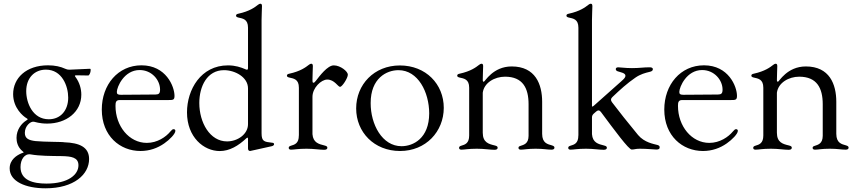

<svg xmlns="http://www.w3.org/2000/svg" viewBox="-20 -794 4569 1025"><path d="M223 211.3C375.7 211.3 455.6 136.7 455.6 55C455.6 -9.6 402.7 -31.6 323.5 -34.4C313.2 -37.3 219.5 -35.9 169.7 -40.8C132.5 -45.1 112.6 -55 112.6 -84.9C112.6 -122.5 144.2 -147.7 160.9 -144.2C165.1 -143.8 190.7 -134.2 231.5 -134.2C334.5 -134.2 414.1 -196.7 414.1 -288.7C414.1 -319.6 404.8 -354 382.8 -383.2C377.8 -389.6 378.9 -391.7 387.1 -392C428.3 -391.7 444.6 -391 451 -391C456.3 -391 464.1 -405.9 464.1 -420.1C464.1 -426.5 462.4 -426.8 458.8 -426.8C451.3 -426.8 419.4 -424.7 349.8 -421.9C341.6 -422.2 335.9 -423.3 328.5 -426.8C304 -438.2 273.8 -445.3 236.5 -445.3C118.6 -445.3 50.1 -376.1 50.1 -291.5C50.1 -217 104 -172.9 122.2 -162.6C126.8 -159.8 127.8 -158.7 127.8 -157C127.8 -155.5 124.6 -153.8 119.3 -150.2C95.5 -135.3 68.2 -102.3 68.2 -57.9C68.2 -38 73.5 -9.2 100.1 13.1C103.7 16 106.2 17.8 106.2 19.5C106.2 21.3 101.2 21.7 94.5 24.5C70 34.8 31.6 58.2 31.6 105.1C31.6 175.1 117.5 211.3 223 211.3ZM89.5 97.7C89.5 56.5 111.9 24.9 143.5 30.2C191.4 38.7 252.8 38.7 311.1 39.4C359 40.8 398.8 45.1 398.8 88.4C398.8 137.8 345.5 186.1 228 186.1C155.9 186.1 89.5 168 89.5 97.7ZM120 -307.5C120 -378.6 164.8 -422.2 225.1 -422.2C311.4 -422.2 344.1 -334.2 344.1 -272.7C344.1 -205.6 304.3 -157.3 240.4 -157.3C154.5 -157.3 120 -244.7 120 -307.5Z M730.1 12.1C778.8 12.1 821.7 -3.6 856.9 -28.4C885.7 -48.3 916.2 -79.5 916.2 -95.5C916.2 -101.2 912.3 -104.4 907 -104.4C900.6 -104.4 897.4 -100.5 889.9 -92.3C865.8 -62.9 820 -31.2 763.8 -31.2C669.4 -31.2 596.6 -120.4 596.6 -228.7C596.6 -248.2 599.1 -259.9 619.3 -259.9H878.2C903.1 -259.9 911.6 -259.9 911.6 -282C911.6 -332.7 866.1 -445.3 735.4 -445.3C610.1 -445.3 523.4 -342 523.4 -209.2C523.4 -68.5 620 12.1 730.1 12.1ZM603.7 -302.9C604 -330.3 642.8 -420.1 725.5 -420.1C789.8 -420.1 834.5 -367.5 834.5 -315.7C834.5 -294.4 827.4 -289.8 810 -289.4C657.3 -288.4 627.1 -288 625.4 -288C610.4 -288 603.7 -290.8 603.7 -302.9Z M1197.1 -445C1051.8 -445 978.3 -315 978.3 -194.2C978.3 -61.8 1067.5 12.4 1153.4 12.4C1205.3 12.4 1252.5 -15.6 1295.5 -56.1C1301.8 -61.1 1303.6 -60.4 1304 -52.2V-40.1V-3.6C1303.6 5.3 1306.5 12.1 1315.3 12.1C1319.6 12.1 1339.1 6 1430.8 -13.5C1438.6 -15.3 1443.2 -19.5 1443.2 -24.1C1443.2 -31.6 1436.4 -31.6 1430.8 -32.3C1391.3 -36.9 1376.4 -38.4 1376.4 -82.4V-687.9C1376.4 -718 1378.6 -743.3 1378.6 -761.4C1378.6 -771.7 1375 -774.1 1369.3 -774.1C1365.8 -774.1 1362.2 -772 1356.9 -768.1C1340.6 -755.3 1312.9 -734 1252.8 -720.9C1244.7 -719.5 1240.1 -716.3 1240.1 -710.6C1240.1 -704.9 1244.7 -702.4 1251.8 -700.6C1276.3 -695 1304 -692.1 1304 -646V-430.4C1303.6 -422.2 1301.1 -420.5 1293.3 -422.9L1288.4 -425.1C1266 -434.7 1236.5 -445 1197.1 -445ZM1044 -244C1044 -333.5 1085.9 -419.4 1175.8 -419.4C1234.4 -419.4 1304 -382.5 1304 -322.1V-131C1304 -77.8 1248.9 -39.1 1192.1 -39.1C1100.1 -39.1 1044 -140.3 1044 -244Z M1534.1 5C1551.1 5 1569.2 0 1616.5 0C1656.2 0 1686.8 5.7 1709.9 5.7C1720.5 5.7 1727.6 2.8 1727.6 -5C1727.6 -11.7 1723.4 -14.6 1712 -17.4C1681.8 -24.9 1651.6 -32.3 1648.1 -77.8V-277C1648.1 -325.3 1695 -369.3 1726.9 -369.3C1766 -369.3 1784.1 -330.3 1795.5 -330.3C1806.5 -330.3 1837 -377.1 1837 -395.6C1837 -412.3 1797.9 -445 1761.7 -445C1728.3 -445 1686.4 -388.5 1666.5 -362.9C1660.9 -355.5 1657.3 -352.3 1653.1 -352.3C1648.1 -352.3 1648.1 -358.7 1648.1 -367.5C1648.1 -397.7 1650.2 -422.9 1650.2 -441.1C1650.2 -451.3 1646.7 -453.8 1641 -453.8C1637.4 -453.8 1633.9 -451.7 1628.6 -447.8C1612.2 -435 1584.5 -413.7 1524.5 -400.6C1516.3 -399.1 1511.7 -396 1511.7 -390.3C1511.7 -384.6 1516.3 -382.1 1523.4 -380.3C1547.9 -374.6 1575.6 -371.8 1575.6 -325.6V-70.7H1575.3C1575.6 -29.1 1554 -22 1533 -16C1525.9 -13.8 1521.3 -11 1521.3 -4.6C1521.3 2.5 1526.6 5 1534.1 5Z M2115.8 12.1C2253.2 12.1 2348.7 -91.3 2349.1 -218C2349.1 -345.2 2253.2 -444.6 2114.7 -444.6C1976.9 -444.6 1881.4 -342.3 1881.4 -215.2C1881.4 -88.4 1977.3 12.1 2115.8 12.1ZM1958.8 -243.6C1958.5 -376.4 2044 -419.4 2107.2 -419.4C2212 -419.4 2271 -301.8 2271.3 -188.9C2271 -55.4 2186.1 -13.5 2123.6 -13.5C2019.9 -13.5 1958.5 -130.3 1958.8 -243.6Z M2443.5 5C2460.6 5 2478.3 0 2525.6 0C2565.7 0 2596.2 5.7 2619 5.7C2630 5.7 2636.7 2.8 2636.7 -5C2636.7 -11.7 2632.8 -14.6 2621.4 -17.4C2589.1 -25.2 2557.5 -33 2557.2 -85.2V-299C2564.3 -352.6 2620.7 -384.6 2676.1 -384.6C2771 -384.6 2801.8 -323.5 2801.8 -237.6V-68.9C2801.5 -26.3 2776.6 -21.3 2757.8 -14.9C2751.4 -12.8 2747.9 -10.3 2747.9 -4.6C2747.9 2.5 2753.2 5 2761.4 5C2777.7 5 2795.8 0 2839.5 0C2882.8 0 2900.2 5 2923.7 5C2932.9 5 2940 2.5 2940 -5.7C2940 -12.1 2935.4 -14.9 2926.5 -17.8C2903.4 -24.5 2874.6 -29.5 2874.3 -79.5V-250.4C2874.3 -344.1 2838.4 -439.3 2711.6 -439.3C2611.5 -439.3 2568.5 -357.6 2562.9 -357.6C2559.7 -357.6 2557.9 -359.4 2557.2 -365.8V-367.5C2557.2 -397.7 2559.3 -422.9 2559.3 -441.1C2559.3 -451.3 2555.8 -453.8 2550.1 -453.8C2546.5 -453.8 2543 -451.7 2537.6 -447.8C2521.3 -435 2493.6 -413.7 2433.6 -400.6C2425.4 -399.1 2420.8 -396 2420.8 -390.3C2420.8 -384.6 2425.4 -382.1 2432.5 -380.3C2457 -374.6 2484.7 -371.8 2484.7 -325.6V-70.7C2484.7 -29.1 2463.1 -22 2442.1 -16C2435 -13.8 2430.8 -11 2430.8 -4.6C2430.8 2.5 2436.1 5 2443.5 5ZM2556.5 -378.2V-406.6Z M3352.3 4.3C3368.3 4.3 3371.8 0 3395.2 0C3436.8 0 3470.2 4.3 3483.7 4.3C3495 4.3 3502.1 1.8 3501.8 -8.2C3501.8 -14.2 3497.2 -17.8 3490.4 -19.9C3469.8 -25.6 3420.5 -32.7 3386.4 -73.2C3327.4 -144.5 3288 -195 3247.2 -248.2C3239.3 -258.5 3240.1 -267.4 3249.3 -275.9C3289.8 -314.6 3328.1 -349.4 3372.2 -379.6C3399.5 -398.4 3425.4 -404.8 3445.7 -409.8C3456.3 -412.3 3465.2 -414.8 3465.2 -424.7C3465.2 -433.2 3456.3 -434.7 3447.4 -434.7C3414.1 -434.7 3395.2 -430.4 3353.7 -430.4C3316.1 -430.4 3293 -434.7 3280.5 -434.7C3270.6 -434.7 3267.4 -430 3267.4 -425.1C3267.4 -419 3271.3 -415.8 3277.3 -413.4C3292.6 -408 3318.9 -404.8 3318.9 -389.6C3318.9 -377.1 3301.8 -364.7 3280.9 -345.9L3152.3 -231.5L3148.4 -228.3C3143.1 -224.1 3141 -223.7 3140.3 -228V-687.9C3140.3 -718 3142.4 -743.3 3142.4 -761.4C3142.4 -771.7 3138.8 -774.1 3133.2 -774.1C3129.6 -774.1 3126.1 -772 3120.7 -768.1C3104.4 -755.3 3076.7 -734 3016.7 -720.9C3008.5 -719.5 3003.9 -716.3 3003.9 -710.6C3003.9 -704.9 3008.5 -702.4 3015.6 -700.6C3040.1 -695 3067.8 -692.1 3067.8 -646V-70.7H3067.5C3067.8 -29.1 3046.2 -22 3025.2 -16C3018.1 -13.8 3013.5 -11 3013.5 -4.6C3013.5 2.5 3018.8 5 3026.3 5C3043.3 5 3061.4 0 3108.7 0C3148.4 0 3179 5.7 3202.1 5.7C3212.7 5.7 3219.8 2.8 3219.8 -5C3219.8 -11.7 3215.6 -14.6 3204.2 -17.4C3174 -24.9 3143.8 -32.3 3140.3 -77.8V-167.3C3140.6 -175.4 3142.8 -180.4 3148.4 -186.1L3149.5 -187.1L3163 -198.9C3172.6 -207 3180.4 -206.3 3188.2 -196C3260.3 -99.1 3336.3 4.3 3352.3 4.3Z M3733 12.1C3781.6 12.1 3824.6 -3.6 3859.7 -28.4C3888.5 -48.3 3919 -79.5 3919 -95.5C3919 -101.2 3915.1 -104.4 3909.8 -104.4C3903.4 -104.4 3900.2 -100.5 3892.8 -92.3C3868.6 -62.9 3822.8 -31.2 3766.7 -31.2C3672.2 -31.2 3599.4 -120.4 3599.4 -228.7C3599.4 -248.2 3601.9 -259.9 3622.2 -259.9H3881C3905.9 -259.9 3914.4 -259.9 3914.4 -282C3914.4 -332.7 3869 -445.3 3738.3 -445.3C3612.9 -445.3 3526.3 -342 3526.3 -209.2C3526.3 -68.5 3622.9 12.1 3733 12.1ZM3606.5 -302.9C3606.9 -330.3 3645.6 -420.1 3728.3 -420.1C3792.6 -420.1 3837.4 -367.5 3837.4 -315.7C3837.4 -294.4 3830.3 -289.8 3812.9 -289.4C3660.2 -288.4 3630 -288 3628.2 -288C3613.3 -288 3606.5 -290.8 3606.5 -302.9Z M4013.8 5C4030.9 5 4048.7 0 4095.9 0C4136 0 4166.5 5.7 4189.3 5.7C4200.3 5.7 4207 2.8 4207 -5C4207 -11.7 4203.1 -14.6 4191.8 -17.4C4159.4 -25.2 4127.8 -33 4127.5 -85.2V-299C4134.6 -352.6 4191.1 -384.6 4246.4 -384.6C4341.3 -384.6 4372.2 -323.5 4372.2 -237.6V-68.9C4371.8 -26.3 4346.9 -21.3 4328.1 -14.9C4321.7 -12.8 4318.2 -10.3 4318.2 -4.6C4318.2 2.5 4323.5 5 4331.7 5C4348 5 4366.1 0 4409.8 0C4453.1 0 4470.5 5 4494 5C4503.2 5 4510.3 2.5 4510.3 -5.7C4510.3 -12.1 4505.7 -14.9 4496.8 -17.8C4473.7 -24.5 4445 -29.5 4444.6 -79.5V-250.4C4444.6 -344.1 4408.7 -439.3 4282 -439.3C4181.8 -439.3 4138.8 -357.6 4133.2 -357.6C4130 -357.6 4128.2 -359.4 4127.5 -365.8V-367.5C4127.5 -397.7 4129.6 -422.9 4129.6 -441.1C4129.6 -451.3 4126.1 -453.8 4120.4 -453.8C4116.8 -453.8 4113.3 -451.7 4108 -447.8C4091.6 -435 4063.9 -413.7 4003.9 -400.6C3995.7 -399.1 3991.1 -396 3991.1 -390.3C3991.1 -384.6 3995.7 -382.1 4002.8 -380.3C4027.3 -374.6 4055 -371.8 4055 -325.6V-70.7C4055 -29.1 4033.4 -22 4012.4 -16C4005.3 -13.8 4001.1 -11 4001.1 -4.6C4001.1 2.5 4006.4 5 4013.8 5ZM4126.8 -378.2V-406.6Z"/></svg>

Font: Margiela Serif
Style: Regular
Weight: 400
Designer: Andreas Faust, Stefan Endress
Version: Version 1.002;FEAKit 1.0